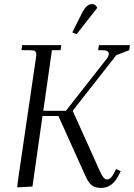

<svg xmlns="http://www.w3.org/2000/svg" viewBox="-20 -926 665 953"><path d="M65.9 3.9 67.9 -22 158.2 -637.2Q160.2 -650.9 160.2 -655.8Q160.2 -668.5 153.3 -672.6Q146.5 -676.8 127.9 -676.8H86.9L89.8 -702.1H284.2L280.8 -676.8H237.8L194.8 -376H307.1L511.2 -636.2Q520 -648.4 520 -659.2Q520 -676.8 487.8 -676.8H466.8L471.2 -702.1H625L621.1 -676.8L557.1 -651.9L340.8 -376L474.1 -80.1Q485.4 -55.2 493.2 -45.2Q501 -35.2 511.2 -35.2Q529.8 -35.2 544.9 -64.9L556.2 -86.9L579.1 -76.2L567.9 -54.2Q536.6 6.8 481.9 6.8Q453.6 6.8 436.8 -5.4Q419.9 -17.6 405.8 -48.8L270 -350.1H190.9L141.1 0ZM338.9 -765.1 384.8 -856.9Q398.4 -883.8 410.4 -894.8Q422.4 -905.8 438 -905.8Q454.1 -905.8 462.9 -887.2L359.9 -755.9Z"/></svg>

Font: Dihjauti S
Style: Italic
Weight: 400
Italic angle: -9°
Designer: T. Christopher White
Version: Version 3.0.0